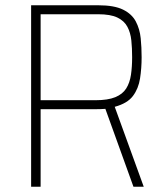

<svg xmlns="http://www.w3.org/2000/svg" viewBox="-20 -708 631 728"><path d="M98 0V-688H353Q413 -688 446.5 -671.5Q480 -655 495 -626.5Q510 -598 513.5 -563Q517 -528 517 -491Q517 -449 511 -410.5Q505 -372 484 -344Q463 -316 415 -303L525 0H486L376 -305L396 -298Q389 -296 375.5 -295Q362 -294 343 -294H134V0ZM134 -328H342Q389 -328 417 -339.5Q445 -351 458.5 -372.5Q472 -394 476.5 -424Q481 -454 481 -491Q481 -525 478 -554.5Q475 -584 463 -606.5Q451 -629 425 -641.5Q399 -654 352 -654H134Z"/></svg>

Font: Saira SemiCondensed Thin
Style: Regular
Weight: 250
Width: 4
Designer: Hector Gatti with collaboration of the Omnibus-Type team
Foundry: Omnibus-Type
Version: Version 1.101